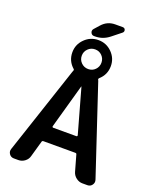

<svg xmlns="http://www.w3.org/2000/svg" viewBox="-190 -1180 1033 1285"><g transform="rotate(20 326.5 -537.5)"><path d="M242 -292Q241 -289 243 -286Q245 -283 248 -283H414Q417 -283 419 -286Q421 -289 420 -292L332 -606Q332 -607 331 -607Q330 -607 330 -606ZM383 -851.5Q363 -872 333.5 -872Q304 -872 283.5 -851.5Q263 -831 263 -802Q263 -773 283.5 -752.5Q304 -732 333.5 -732Q363 -732 383 -752.5Q403 -773 403 -802Q403 -831 383 -851.5ZM71 0Q50 0 38 -17Q26 -34 33 -54L240 -676Q242 -684 244 -687Q248 -694 243 -699Q196 -740 196 -802Q196 -858 236.5 -898Q277 -938 333.5 -938Q390 -938 430 -898Q470 -858 470 -802Q470 -740 423 -699Q418 -694 421 -687Q425 -682 426 -676L633 -54Q640 -34 628 -17Q616 0 595 0H559Q535 0 514.5 -15.5Q494 -31 487 -55L455 -168Q454 -176 444 -176H218Q209 -176 207 -168L175 -55Q169 -31 148.5 -15.5Q128 0 103 0ZM455 -1075Q470 -1075 474 -1062Q478 -1049 467 -1040L403 -989Q358 -953 302 -953H295Q279 -953 272 -968Q265 -983 276 -996L308 -1032Q346 -1075 402 -1075Z"/></g></svg>

Font: Rounded Mplus 1c Bold
Style: Bold
Weight: 700
Version: Version 1.059.20150529